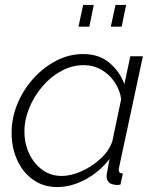

<svg xmlns="http://www.w3.org/2000/svg" viewBox="-20 -748 631 778"><path d="M212 10Q155 10 113 -20.5Q71 -51 49 -101Q27 -151 27 -209Q27 -270 50.5 -327Q74 -384 115 -429.5Q156 -475 208 -502Q260 -529 317 -529Q382 -529 424 -493Q466 -457 484 -407L508 -520H559L463 -72Q461 -64 461 -60Q461 -45 478 -45L468 0Q462 1 457 1.5Q452 2 448 1Q412 -2 412 -34Q412 -41 414.5 -53Q417 -65 424 -104Q384 -52 326.5 -21Q269 10 212 10ZM230 -35Q267 -35 310 -54Q353 -73 387.5 -105Q422 -137 435 -175L471 -346Q466 -383 445 -414.5Q424 -446 391.5 -465Q359 -484 319 -484Q272 -484 228.5 -460.5Q185 -437 151.5 -397.5Q118 -358 98.5 -310.5Q79 -263 79 -215Q79 -166 98.5 -125Q118 -84 152 -59.5Q186 -35 230 -35ZM298 -640 317 -728H360L342 -640ZM429 -640 448 -728H491L473 -640Z"/></svg>

Font: Raleway Light
Style: Italic
Weight: 300
Italic angle: -12°
Designer: Matt McInerney, Pablo Impallari, Rodrigo Fuenzalida
Foundry: Matt McInerney, Pablo Impallari, Rodrigo Fuenzalida
Version: Version 4.026